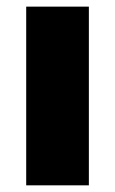

<svg xmlns="http://www.w3.org/2000/svg" viewBox="-20 -556 345 576"><path d="M58.6 -536.1V0H246.6V-536.1Z"/></svg>

Font: Wand UI Pro Black
Style: Regular
Weight: 900
Designer: Andreas Faust
Version: Version 1.003;FEAKit 1.0